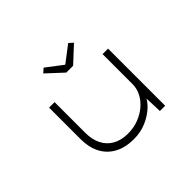

<svg xmlns="http://www.w3.org/2000/svg" viewBox="-153 -977 1236 1236"><g transform="rotate(-45 465.5 -358.5)"><path d="M444 10Q363 10 308.5 -20.5Q254 -51 226.5 -105Q199 -159 199 -231V-520H249V-241Q249 -179 271.5 -134.5Q294 -90 337 -66Q380 -42 440 -42Q493 -42 538 -59.5Q583 -77 616 -105.5Q649 -134 667.5 -170.5Q686 -207 686 -247V-520H736V0H688L683 -137L693 -138Q682 -105 646 -70.5Q610 -36 557.5 -13Q505 10 444 10ZM437 -601 328 -702 356 -727 483 -630H453L580 -727L608 -702L499 -601Z"/></g></svg>

Font: Lexend Zetta ExtraLight
Style: Regular
Weight: 250
Version: Version 1.007